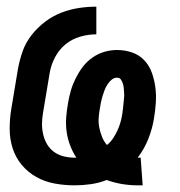

<svg xmlns="http://www.w3.org/2000/svg" viewBox="-20 -548 540 576"><path d="M393 8Q369 8 345.5 4Q322 0 300 -8Q277 1 252.5 4.5Q228 8 204 8Q173 8 143.5 2.5Q114 -3 89 -17Q64 -31 45.5 -53Q27 -75 18 -103Q9 -131 9 -161.5Q9 -192 14 -222L34 -342Q39 -369 48 -394.5Q57 -420 74.5 -442.5Q92 -465 115 -482.5Q138 -500 164 -510Q190 -520 216.5 -524Q243 -528 269 -528V-445Q245 -445 220.5 -438Q196 -431 176.5 -415Q157 -399 145 -376Q133 -353 129 -329L109 -209Q106 -192 106 -175.5Q106 -159 110 -143Q114 -127 122 -114Q130 -101 142.5 -92Q155 -83 171 -79Q187 -75 204 -75H209Q198 -92 190.5 -111.5Q183 -131 180 -152Q177 -173 178.5 -194.5Q180 -216 184 -238Q187 -257 192.5 -276Q198 -295 207 -313Q216 -331 228 -347Q240 -363 257 -375Q274 -387 293 -392.5Q312 -398 331 -398Q355 -398 376.5 -390.5Q398 -383 413 -367Q428 -351 435.5 -330Q443 -309 446 -286.5Q449 -264 447.5 -240.5Q446 -217 442 -193Q437 -162 425 -131.5Q413 -101 393 -75H402L408 8ZM301 -113Q312 -122 319.5 -133.5Q327 -145 332.5 -157Q338 -169 341.5 -181.5Q345 -194 347 -207Q348 -215 349 -222.5Q350 -230 350.5 -237.5Q351 -245 352 -252.5Q353 -260 352.5 -267Q352 -274 351.5 -281.5Q351 -289 349 -296Q347 -303 343 -309Q339 -315 331 -315Q322 -315 314.5 -308.5Q307 -302 302 -294Q297 -286 293.5 -277Q290 -268 287.5 -259.5Q285 -251 283 -242Q281 -233 280 -225Q277 -209 276 -194Q275 -179 278 -164.5Q281 -150 286.5 -136.5Q292 -123 301 -113Z"/></svg>

Font: Iosevka Term Curly Oblique
Style: Bold
Weight: 700
Italic angle: -9°
Designer: Belleve Invis
Foundry: Belleve Invis
Version: Version 32.3.0